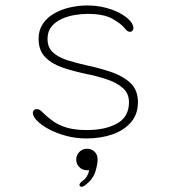

<svg xmlns="http://www.w3.org/2000/svg" viewBox="-20 -508 659 719"><path d="M303.5 10.5Q264 10.5 227.8 0.8Q191.5 -9 163.5 -24Q135.5 -39 119.2 -55.5Q103 -72 103 -85Q103 -91 106.8 -95.2Q110.5 -99.5 117 -99.5Q124.5 -99.5 130 -95.5Q135.5 -91.5 144.5 -82.5Q160 -67.5 179.8 -53.5Q199.5 -39.5 229.5 -30.2Q259.5 -21 305 -21Q375 -21 419 -45.8Q463 -70.5 463 -125.5Q463 -158 440.5 -178Q418 -198 381.2 -210.5Q344.5 -223 301.5 -231.5Q258.5 -240.5 217.8 -253.8Q177 -267 150.8 -292.5Q124.5 -318 124.5 -362.5Q124.5 -395 140.2 -418.5Q156 -442 182.2 -457.2Q208.5 -472.5 241 -480Q273.5 -487.5 307 -487.5Q342.5 -487.5 373.8 -479.5Q405 -471.5 428.8 -458.8Q452.5 -446 466 -431.2Q479.5 -416.5 479.5 -403Q479.5 -397 476.2 -393Q473 -389 467 -389Q460.5 -389 456.5 -392.2Q452.5 -395.5 445.5 -404Q432 -420 400.2 -438Q368.5 -456 307 -456Q285.5 -456 259.8 -451.8Q234 -447.5 210.8 -437Q187.5 -426.5 172.8 -408.2Q158 -390 158 -362.5Q158 -330.5 178 -312Q198 -293.5 232.2 -282.5Q266.5 -271.5 310 -262Q355 -252.5 398 -237.8Q441 -223 468.8 -196.8Q496.5 -170.5 496.5 -125.5Q496.5 -80 470.2 -49.8Q444 -19.5 400.2 -4.5Q356.5 10.5 303.5 10.5ZM306 49Q322 49 333.8 59.8Q345.5 70.5 345.5 89.5Q345.5 108 337 135.2Q328.5 162.5 300.5 184.5Q296 188 292.2 189.8Q288.5 191.5 285 191.5Q281.5 191.5 279.5 188.8Q277.5 186 277.5 184.5Q277.5 181 280.8 177Q284 173 289.5 169Q300 162 306 151.2Q312 140.5 314 129Q313 129.5 310.2 129.5Q307.5 129.5 306 129.5Q289 129.5 277.2 118Q265.5 106.5 265.5 89.5Q265.5 73 277.2 61Q289 49 306 49Z"/></svg>

Font: Sono ExtraLight
Style: Regular
Weight: 200
Designer: Tyler Finck
Foundry: Tyler Finck
Version: Version 2.112